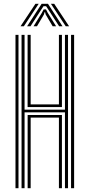

<svg xmlns="http://www.w3.org/2000/svg" viewBox="-20 -982 467 1002"><path d="M92.5 0V-800H108.2V-409.5H319V-800H335V0H319V-395.8H108.2V0ZM60.8 0V-800H76.5V0ZM350.8 0V-800H366.8V0ZM124 -423.2V-800H140V-437H287.5V-800H303.2V-423.2ZM124.2 0V-382H303.2V0H287.5V-368.2H140V0ZM87.2 -845 164.8 -962H181.8L104.5 -845ZM121.5 -845 197.2 -962H230.5L306.2 -845H288.5L235.5 -927L220.5 -949.8H207.2L192 -926.8L139.2 -845ZM323 -845 245.8 -962H263L340.5 -845ZM155.2 -845 198.5 -915 207.8 -932.8H220L229.2 -915L272.8 -845H254.8L218.5 -906.2L215.2 -918.5H212.5L209.2 -906.2L173 -845Z"/></svg>

Font: Big Shoulders Inline Text
Style: Regular
Weight: 400
Designer: Patric King
Foundry: XO Type Co
Version: Version 1.000